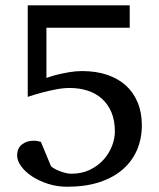

<svg xmlns="http://www.w3.org/2000/svg" viewBox="-20 -691 603 727"><path d="M517.1 -216.8Q517.1 -166 498.8 -123.3Q480.5 -80.6 444.8 -49.6Q409.2 -18.6 356.4 -1.2Q303.7 16.1 234.9 16.1Q195.8 16.1 161.4 4.9Q127 -6.3 101.1 -23.4Q75.2 -40.5 60.1 -61.5Q44.9 -82.5 44.9 -102.1Q44.9 -129.4 62.7 -143.8Q80.6 -158.2 107.9 -158.2Q116.2 -158.2 124 -156.5Q131.8 -154.8 134.8 -153.8L172.9 -62Q178.7 -56.2 188.5 -51Q198.2 -45.9 209 -42Q219.7 -38.1 230.5 -35.6Q241.2 -33.2 250 -33.2Q289.6 -33.2 320.3 -48.1Q351.1 -63 372.1 -86.4Q393.1 -109.9 404.1 -138.2Q415 -166.5 415 -192.9Q415 -234.9 401.9 -265.9Q388.7 -296.9 365.7 -317.4Q342.8 -337.9 311.5 -347.9Q280.3 -357.9 244.1 -357.9Q219.2 -357.9 191.7 -352.5Q164.1 -347.2 140.1 -340.8Q112.3 -333.5 85 -324.2V-670.9H471.2V-585.9H155.8V-396Q156.7 -396 168.5 -400.1Q180.2 -404.3 199.2 -408.9Q218.3 -413.6 242.2 -417.7Q266.1 -421.9 291 -421.9Q343.3 -421.9 385 -408Q426.8 -394 456.1 -367.7Q485.4 -341.3 501.2 -303.2Q517.1 -265.1 517.1 -216.8Z"/></svg>

Font: BabelStone Ogham Pictish
Style: Bold
Weight: 700
Designer: Andrew West
Foundry: BabelStone
Version: Version 1.02 March 14, 2022